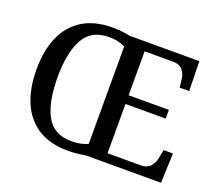

<svg xmlns="http://www.w3.org/2000/svg" viewBox="-122 -895 1220 1076"><g transform="rotate(20 488.0 -357.5)"><path d="M377 10Q269 10 197.5 -36Q126 -82 91 -165Q56 -248 56 -359Q56 -470 91 -552Q126 -634 198 -679.5Q270 -725 378 -725Q403 -725 432.5 -722Q462 -719 482 -714H898L902 -537H845L840 -581Q837 -615 818.5 -638Q800 -661 759 -661H591V-399H831V-347H591V-53H786Q828 -53 847.5 -76.5Q867 -100 872 -133L880 -177H936L929 0H481Q460 4 430.5 7Q401 10 377 10ZM377 -47Q406 -47 430.5 -52Q455 -57 474 -66V-647Q455 -657 431 -662.5Q407 -668 378 -668Q272 -668 227 -586.5Q182 -505 182 -358Q182 -211 226.5 -129Q271 -47 377 -47Z"/></g></svg>

Font: Noto Serif Tamil Medium
Style: Regular
Weight: 500
Designer: Indian Type Foundry, Tom Grace, and the Monotype Design Team
Foundry: Monotype Imaging Inc.
Version: Version 2.004; ttfautohint (v1.8.4.7-5d5b)